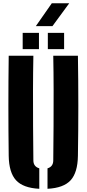

<svg xmlns="http://www.w3.org/2000/svg" viewBox="-20 -1139 527 1168"><path d="M33 -191Q31 -342 31 -495.8Q31 -649.5 33 -800H183Q181 -699.5 180.8 -590.5Q180.5 -481.5 181.2 -372.5Q182 -263.5 183 -163Q183 -144.5 192.2 -132.2Q201.5 -120 219 -115V9.5Q120.5 4.5 77.5 -42.5Q34.5 -89.5 33 -191ZM269 9.5V-115Q286.5 -120 295.2 -132.2Q304 -144.5 304 -163Q305 -263.5 305.8 -372.5Q306.5 -481.5 306.2 -590.5Q306 -699.5 304 -800H454Q456.5 -649.5 456.5 -495.8Q456.5 -342 454 -191Q452.5 -89.5 409.8 -42.5Q367 4.5 269 9.5ZM271 -840V-939H370V-840ZM118 -840V-939H217V-840ZM198 -980 295 -1119H401L299 -980Z"/></svg>

Font: Big Shoulders Stencil Display Thin Black
Style: Regular
Weight: 900
Version: Version 2.001